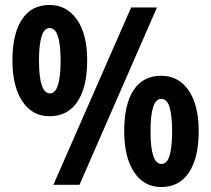

<svg xmlns="http://www.w3.org/2000/svg" viewBox="-20 -744 851 773"><path d="M179 -724Q249 -724 290 -665Q331 -606 331 -501Q331 -394 292 -335Q253 -276 179 -276Q110 -276 70 -336Q30 -396 30 -501Q30 -608 68.5 -666Q107 -724 179 -724ZM612 -714 300 0H195L508 -714ZM180 -631Q137 -631 137 -500Q137 -368 181 -368Q224 -368 224 -500Q224 -631 180 -631ZM629 -439Q699 -439 739.5 -380Q780 -321 780 -216Q780 -109 741 -50Q702 9 629 9Q559 9 519.5 -51.5Q480 -112 480 -216Q480 -324 518 -381.5Q556 -439 629 -439ZM629 -346Q586 -346 586 -215Q586 -84 630 -84Q653 -84 663 -118.5Q673 -153 673 -215Q673 -277 663 -311.5Q653 -346 629 -346Z"/></svg>

Font: Noto Sans Lao Condensed
Style: Bold
Weight: 700
Width: 3
Designer: Monotype Design Team
Foundry: Monotype Imaging Inc.
Version: Version 2.003; ttfautohint (v1.8.4.7-5d5b)